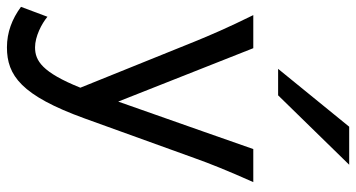

<svg xmlns="http://www.w3.org/2000/svg" viewBox="-272 -559 1051 567"><g transform="rotate(90 253.5 -275.5)"><path d="M437 -324.7C453.1 -370.1 474.1 -422.4 507.8 -498H410.2C410.2 -498 319.8 -239.7 270 -99.1L112.3 -498H14.6C52.2 -421.9 74.7 -369.1 92.8 -324.7L229 12.7C183.6 125.5 149.4 146.5 109.9 146.5C77.6 146.5 40 127 19.5 109.9L-9.8 188C25.9 214.4 65.4 229.5 109.9 229.5C192.9 229.5 252 187 319.8 0ZM344.2 -781.2 173.3 -571.3H251.5L456.5 -781.2Z"/></g></svg>

Font: Andika
Style: Regular
Weight: 400
Designer: Victor Gaultney, Annie Olsen, Julie Remington, Don Collingsworth, Eric Hays
Foundry: SIL International
Version: Version 1.000